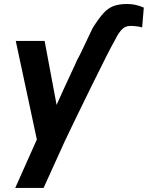

<svg xmlns="http://www.w3.org/2000/svg" viewBox="-20 -750 722 938"><path d="M160 -68.5 57 -550H198L256.5 -237.5Q282.5 -296.5 323.5 -384.5Q349.5 -439 356.5 -456.5Q372 -483 409.5 -564.5L433 -613.5Q463.5 -662 486 -686.2Q508.5 -710.5 535 -720.5Q561.5 -730.5 603 -730.5Q642 -730.5 682.5 -713L674.5 -616Q664 -619.5 647 -621.5Q630 -623.5 617 -623.5Q604 -623.5 592.5 -618.5Q581 -613.5 567.5 -597Q554 -580.5 538.5 -548.5Q516.5 -511 427.2 -329.5Q338 -148 296 -59L193 168H54.5Z"/></svg>

Font: JuliaMono ExtraBold
Style: Italic
Weight: 800
Italic angle: -9°
Monospace: yes
Designer: cormullion
Foundry: corm
Version: Version 0.057; ttfautohint (v1.8.4)